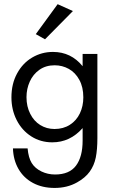

<svg xmlns="http://www.w3.org/2000/svg" viewBox="-20 -676 554 927"><path d="M62.5 -321.3Q89.4 -371.1 135.3 -398.2Q181.2 -425.3 235.8 -425.3Q322.8 -425.3 378.9 -356.4V-415.5H450.2V-9.3Q450.2 46.4 442.4 84.7Q434.6 123 413.1 152.8Q391.6 182.6 352.1 204.6Q304.7 231.4 243.7 231.4Q184.1 231.4 139.2 207.3Q94.2 183.1 69.3 139.9Q44.4 96.7 42.5 40.5H113.3Q117.2 85.4 133.1 111.1Q148.9 136.7 180.2 151.9Q210.9 166.5 245.6 166.5Q314.9 166.5 346.9 123.8Q378.9 81.1 378.9 2.9V-57.6Q318.4 11.2 232.4 11.2Q175.8 11.2 130.9 -17.6Q85.9 -46.4 60.5 -96.2Q35.2 -146 35.2 -206.1Q35.2 -271.5 62.5 -321.3ZM126 -126.5Q143.6 -91.3 174.3 -72.3Q205.1 -53.2 243.2 -53.2Q285.6 -53.2 317.4 -73.5Q349.1 -93.8 365.7 -128.7Q382.3 -163.6 382.3 -206.1Q382.3 -255.4 363 -290.5Q343.8 -325.7 312.3 -343.3Q280.8 -360.8 244.1 -360.8Q201.2 -360.8 170.4 -339.1Q139.6 -317.4 123.8 -282.2Q107.9 -247.1 107.9 -207Q107.9 -161.6 126 -126.5ZM197.3 -486.3 152.8 -511.2 258.3 -655.8 332 -622.6Z"/></svg>

Font: NMS Futura Pro Book
Style: Regular
Weight: 400
Designer: Blend3rman
Version: Version 0.1